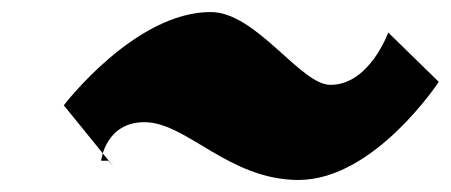

<svg xmlns="http://www.w3.org/2000/svg" viewBox="-20 -581 749 319"><path d="M86 -406 168 -305 160 -314H148C148 -314 155 -378 220 -378C290 -378 360 -282 476 -282C602 -282 709 -445 709 -445L625 -527C625 -527 594 -440 529 -440C479 -440 406 -561 330 -561C204 -561 86 -406 86 -406Z"/></svg>

Font: Chaingun
Style: Ita
Weight: 400
Version: Version 0.91